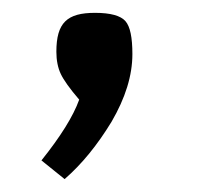

<svg xmlns="http://www.w3.org/2000/svg" viewBox="-20 -136 317 296"><path d="M126.5 -116.2C83.5 -116.2 66.9 -101.1 66.9 -56.2C66.9 -43 69.3 -31.2 73.7 -22C78.1 -12.7 87.4 0.5 102.1 17.6C92.8 43.5 73.2 74.7 43.9 111.3L79.6 140.1C106 117.2 129.9 87.9 151.9 51.8C173.3 15.1 184.1 -19.5 184.1 -52.7C184.1 -78.1 180.7 -95.2 173.3 -103.5C166 -111.8 150.4 -116.2 126.5 -116.2Z"/></svg>

Font: Samim
Style: Regular
Weight: 400
Foundry: DejaVu fonts team - Redesigned by Saber Rastikerdar
Version: Version 4.0.5